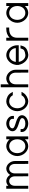

<svg xmlns="http://www.w3.org/2000/svg" viewBox="2215 -2990 797 5267"><g transform="rotate(-90 2613.5 -356.5)"><path d="M450.3 -479.5C411.4 -540.5 348.1 -583 280 -583C232.1 -582.6 186.4 -561.3 150 -527.3V-543V-583H70V-543V-345V-305V-20V20H150V-20V-305V-345C150 -439 204 -503 280 -503C356 -502 410 -439 410 -345V-305H410.1L411 -19L412 21H491L490 -20V-305V-345L490 -346.8C490.7 -439.8 544.5 -503 620 -503C696 -502 750 -439 750 -345L751 -19L752 21H831L830 -20V-345C831 -468 732 -583 620 -583C552.5 -582.4 489.4 -540.3 450.3 -479.5Z M966 -281C966 -122 1091 20 1236 20C1236.5 20 1237 20 1237.5 20C1310.1 20 1377.1 -15.5 1426 -70.8V-20V20H1506V-20V-281V-284.8V-543V-583H1426V-543V-491.3C1376.5 -547.1 1308.6 -583 1236 -583C1092 -582 966 -441 966 -281ZM1046 -281C1046 -411 1127 -503 1236 -503C1346 -502 1426 -411 1426 -281V-276.3C1425 -148.8 1343.7 -60 1236 -60C1235.4 -60 1234.9 -60 1234.3 -60C1127.1 -60 1046 -152.7 1046 -281Z M2066.5 -413C2066.5 -505 1964.5 -583 1856.5 -583C1750.5 -582 1646.5 -505 1646.5 -413C1647.5 -226.1 2006.5 -251 2006.5 -148.7C2006.5 -97.4 1948.7 -60 1856.5 -60C1855.4 -60 1854.3 -60 1853.1 -60C1763.1 -60 1706.5 -99.6 1706.5 -150V-190H1626.5V-150C1626.5 -57 1739.5 20 1856.5 20C1857.2 20 1858 20 1858.7 20C1976.5 20 2086.5 -57.7 2086.5 -150.8C2086.5 -333.9 1726.5 -313.1 1726.5 -413C1727.5 -464 1776.5 -503 1856.5 -503C1937.5 -502 1986.5 -465 1986.5 -413V-373H2066.5Z M2692 -464C2650 -535 2552 -582 2468 -583H2467C2322 -583 2197 -441 2197 -281C2198 -121 2322 20 2467 20C2552 19 2652 -40 2691 -104L2728 -165H2634L2623 -146C2594 -98 2530 -61 2467 -60C2358 -60 2277 -152 2277 -281C2278 -410 2358 -503 2467 -503C2534 -502 2594 -473 2622 -424L2634 -404H2727Z M3334 -20V-326C3335 -461 3221 -583 3094 -583C3034.4 -582.5 2977.4 -555.4 2934 -512.6V-695V-735H2854V-695V-326V-286V-20V20H2934V-20V-286V-326C2934 -430 3001 -503 3094 -503C3187 -502 3254 -430 3254 -326L3255 -19L3256 21H3335Z M3548.9 -321C3564.3 -429.5 3638.6 -503 3736 -503C3846 -502 3926 -411 3926 -321ZM3469.1 -241C3489.8 -102.9 3609.3 21.6 3734 21.6C3742 21.6 3750 21 3758 20C3896 2 3961 -54 3987 -141L4003 -193H3919L3911 -165C3891 -100 3861 -75 3748 -60H3747C3740.5 -59.1 3734 -58.6 3727.6 -58.6C3642.8 -58.6 3565.5 -138.5 3549.2 -241H3966H4006V-281C4006 -441 3881 -583 3736 -583C3604.1 -582.1 3487.3 -464.5 3468.6 -321H3466V-281V-241Z M4211.5 -490V-543V-583H4131.5V-543V-285.9C4131.5 -284.6 4131.5 -283.3 4131.5 -282V-242V-20V20H4211.5V-20V-242V-282V-286.8C4212.5 -432.5 4304.1 -503 4451.5 -503H4491.5V-583H4451.5C4356 -583 4270.2 -549.8 4211.5 -490Z M4622 -281C4622 -122 4747 20 4892 20C4892.5 20 4893 20 4893.5 20C4966.1 20 5033.1 -15.5 5082 -70.8V-20V20H5162V-20V-281V-284.8V-543V-583H5082V-543V-491.3C5032.5 -547.1 4964.6 -583 4892 -583C4748 -582 4622 -441 4622 -281ZM4702 -281C4702 -411 4783 -503 4892 -503C5002 -502 5082 -411 5082 -281V-276.3C5081 -148.8 4999.7 -60 4892 -60C4891.4 -60 4890.9 -60 4890.3 -60C4783.1 -60 4702 -152.7 4702 -281Z"/></g></svg>

Font: Nordica Advanced
Style: Regular
Weight: 300
Version: Version 1.07